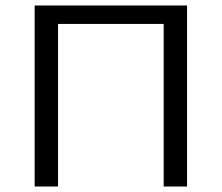

<svg xmlns="http://www.w3.org/2000/svg" viewBox="-20 -678 806 698"><path d="M660 0H575V-591H191V0H106V-658H660Z"/></svg>

Font: Ysabeau Infant Medium
Style: Regular
Weight: 500
Designer: Christian Thalmann (Catharsis Fonts)
Version: Version 0.003